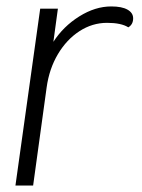

<svg xmlns="http://www.w3.org/2000/svg" viewBox="-20 -577 440 597"><path d="M394 -520Q394 -501 379 -492Q357 -506 313 -506Q267 -506 227 -480Q187 -454 160 -408.5Q133 -363 125 -305L83 0H28L105 -550H160L146 -447Q177 -495 226.5 -526Q276 -557 326 -557Q359 -557 376.5 -547Q394 -537 394 -520Z"/></svg>

Font: Krub Light
Style: Italic
Weight: 300
Italic angle: -8°
Designer: Ekaluck Peanpanawate
Foundry: Cadson Demak Co.,Ltd.
Version: Version 1.000; ttfautohint (v1.6)